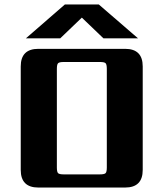

<svg xmlns="http://www.w3.org/2000/svg" viewBox="-20 -841 733 861"><path d="M96 -669 271 -821H423L599 -669H444L347 -762L250 -669ZM620 -543V-79Q620 0 541 0H152Q73 0 73 -79V-543Q73 -622 152 -622H541Q620 -622 620 -543ZM459 -90V-532Q459 -552 453.5 -557.5Q448 -563 428 -563H266Q246 -563 240.5 -557.5Q235 -552 235 -532V-90Q235 -70 240.5 -64.5Q246 -59 266 -59H428Q448 -59 453.5 -64.5Q459 -70 459 -90Z"/></svg>

Font: Sarpanch
Style: Bold
Weight: 700
Designer: Manushi Parikh (Devanagari and Latin), Jyotish Sonowal (Devanagari)
Foundry: Indian Type Foundry
Version: Version 2.004;PS 1.0;hotconv 1.0.78;makeotf.lib2.5.61930; tt